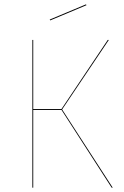

<svg xmlns="http://www.w3.org/2000/svg" viewBox="-20 -864 572 884"><path d="M266 -360 499 0H494L263 -358H133V0H129V-680H133V-362H263L476 -680H481ZM378 -840 211 -770 209 -774 376 -844Z"/></svg>

Font: FiraGO Four
Style: Regular
Weight: 100
Designer: bBox Type
Foundry: bBox Type GmbH
Version: Version 1.001